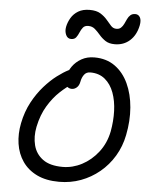

<svg xmlns="http://www.w3.org/2000/svg" viewBox="-63 -1028 849 1090"><g transform="rotate(5 361.0 -483.5)"><path d="M314.8 10Q240.6 10 188.4 -15.3Q136.2 -40.6 105.9 -84.7Q75.6 -128.8 67.2 -185.1Q58.8 -241.4 71.2 -303.2Q84.6 -369.8 113.4 -423.3Q142.2 -476.8 178.2 -517.4Q214.2 -558 250.2 -585.1Q286.2 -612.2 314.3 -626Q342.4 -639.8 354.4 -639.8Q364.4 -639.8 372.3 -636.7Q380.2 -633.6 385.4 -620.8Q395.8 -599.4 382 -582Q368.2 -564.6 344 -550.8Q311 -530.6 273.6 -495.7Q236.2 -460.8 205.5 -410Q174.8 -359.2 160.4 -290Q149 -233 161.6 -184.2Q174.2 -135.4 214.6 -105.7Q255 -76 327.8 -76Q384.2 -76 437.1 -103.6Q490 -131.2 529.3 -181.7Q568.6 -232.2 582.2 -300Q593.4 -360.4 591.4 -417.9Q589.4 -475.4 572.3 -521.9Q555.2 -568.4 521.7 -596.2Q488.2 -624 438 -624Q415.6 -624 403.2 -607.6Q390.8 -591.2 386.2 -566.4Q382.2 -544.6 369.2 -533.2Q356.2 -521.8 341 -521.8Q328.4 -521.8 318 -528.9Q307.6 -536 302.8 -550.5Q298 -565 302.2 -585.2Q309 -618.8 329 -647.1Q349 -675.4 380.7 -693.2Q412.4 -711 453.8 -711Q522.4 -711 571 -676.2Q619.6 -641.4 647.4 -581.5Q675.2 -521.6 681.5 -445.9Q687.8 -370.2 671.2 -287.6Q658.2 -221.6 625.3 -166.9Q592.4 -112.2 544.6 -72.7Q496.8 -33.2 438.6 -11.6Q380.4 10 314.8 10ZM312.2 -803.6Q292 -803.6 282.7 -824Q273.4 -844.4 278 -869.4Q283.2 -896 297.9 -921Q312.6 -946 338.7 -961.7Q364.8 -977.4 403.8 -977.4Q442.6 -977.4 465.5 -963.1Q488.4 -948.8 503.8 -930.5Q519.2 -912.2 532.1 -897.9Q545 -883.6 563.8 -883.6Q579.4 -883.6 589.4 -892.8Q599.4 -902 606 -916Q612.6 -930 619.1 -944Q625.6 -958 636.1 -967.2Q646.6 -976.4 663.8 -976.4Q681.6 -976.4 690.7 -960.2Q699.8 -944 694 -914Q682.4 -858.2 647.3 -826.9Q612.2 -795.6 561.6 -795.6Q528.8 -795.6 508.4 -809.1Q488 -822.6 472.6 -840.8Q457.2 -859 441.6 -872.5Q426 -886 403.8 -886Q383.4 -886 373.5 -873.6Q363.6 -861.2 356.9 -844.8Q350.2 -828.4 340.9 -816Q331.6 -803.6 312.2 -803.6Z"/></g></svg>

Font: Shantell Sans Light
Style: Italic
Weight: 300
Italic angle: -11°
Designer: Stephen Nixon, Anya Danilova, Shantell Martin
Foundry: Arrow Type
Version: Version 1.008;[ac192a2d6]